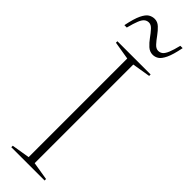

<svg xmlns="http://www.w3.org/2000/svg" viewBox="-297 -877 877 877"><g transform="rotate(45 141.0 -439.0)"><path d="M248.5 -9.5V0H33.5V-9.5L121.5 -24V-661L34 -675.5V-685H248.5V-675.5L160.5 -661V-24ZM267 -873.5Q257 -822.5 244.8 -797Q232.5 -771.5 219.2 -763.2Q206 -755 191.5 -755Q172 -755 156.5 -769Q141 -783 128 -801.2Q115 -819.5 102.2 -833.5Q89.5 -847.5 75.5 -847.5Q63 -847.5 53.8 -840Q44.5 -832.5 36.8 -813.5Q29 -794.5 20 -759.5H4.5Q15 -811 27.2 -836.2Q39.5 -861.5 53.2 -869.8Q67 -878 82.5 -878Q101 -878 116 -864Q131 -850 144 -831.8Q157 -813.5 169.8 -799.5Q182.5 -785.5 196.5 -785.5Q209 -785.5 218.2 -793Q227.5 -800.5 235.5 -819.8Q243.5 -839 252 -873.5Z"/></g></svg>

Font: Newsreader 36pt ExtraLight
Style: Regular
Weight: 250
Designer: Hugues Gentile
Foundry: Production Type
Version: Version 1.003